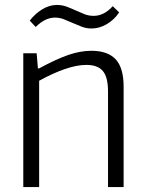

<svg xmlns="http://www.w3.org/2000/svg" viewBox="-20 -755 591 775"><path d="M74 -540H128L133 -479H138Q208 -517 256.5 -533.5Q305 -550 349 -550Q415 -550 447 -515.5Q479 -481 479 -405V0H416V-386Q416 -444 395 -468.5Q374 -493 329 -493Q290 -493 241 -476Q192 -459 138 -429V0H74ZM100 -672Q123 -701 151.5 -718Q180 -735 209 -735Q231 -735 249.5 -728Q268 -721 285.5 -713Q303 -705 320.5 -698Q338 -691 358 -691Q400 -691 435 -730L461 -705Q441 -675 411 -657.5Q381 -640 350 -640Q329 -640 310.5 -647Q292 -654 274 -662Q256 -670 238.5 -677Q221 -684 202 -684Q162 -684 124 -646Z"/></svg>

Font: Encode Sans Narrow
Style: Light
Weight: 300
Designer: Pablo Impallari, Andres Torresi
Foundry: Pablo Impallari, Andres Torresi
Version: Version 1.000; ttfautohint (v1.00) -l 8 -r 50 -G 200 -x 14 -